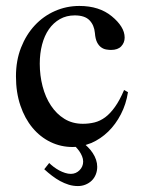

<svg xmlns="http://www.w3.org/2000/svg" viewBox="-20 -480 484 646"><path d="M410.6 -169.9Q404.3 -129.4 386.7 -95.5Q369.1 -61.5 344 -37.1Q318.8 -12.7 287.6 1Q277.8 4.9 268.1 7.8Q272 11.2 275.9 15.1Q285.2 24.4 292.2 35.2Q299.3 45.9 303.2 57.6Q307.1 69.3 307.1 81.1Q307.1 95.2 302.2 107.2Q297.4 119.1 288.6 127.7Q279.8 136.2 267.8 141.1Q255.9 146 242.2 146Q226.1 146 211.2 141.4Q196.3 136.7 182.4 129.2Q168.5 121.6 155 111.3Q141.6 101.1 128.9 89.4L145.5 68.4Q152.3 75.2 161.1 81.8Q169.9 88.4 179.4 93.5Q189 98.6 199 101.8Q209 105 218.3 105Q235.4 105 247.6 92.8Q259.8 80.6 259.8 63.5Q259.8 54.7 256.1 45.7Q252.4 36.6 246.6 28.3Q241.2 21 234.9 14.2Q229.5 14.6 224.1 14.6Q184.6 14.6 149.9 -2.2Q115.2 -19 89.4 -50Q63.5 -81.1 48.6 -125Q33.7 -168.9 33.7 -223.1Q33.7 -276.4 50.8 -319.8Q67.9 -363.3 96.9 -394.5Q126 -425.8 164.8 -442.9Q203.6 -460 247.1 -460Q314 -460 356 -425.3Q377 -408.2 388.2 -390.1Q399.4 -372.1 399.4 -353.5Q399.4 -336.4 387.9 -324.2Q376.5 -312 353.5 -312Q346.2 -312 337.4 -313.5Q328.6 -314.9 320.6 -320.6Q312.5 -326.2 306.6 -337.6Q300.8 -349.1 299.3 -369.1Q296.9 -395.5 281 -411.9Q265.1 -428.2 231.4 -428.2Q203.6 -428.2 181.6 -415.8Q159.7 -403.3 144.5 -381.6Q129.4 -359.9 121.6 -330.1Q113.8 -300.3 113.8 -265.6Q113.8 -226.1 123.3 -189.5Q132.8 -152.8 151.4 -124.8Q169.9 -96.7 196.8 -80.1Q223.6 -63.5 258.8 -63.5Q279.3 -63.5 298.1 -68.1Q316.9 -72.8 334 -85.4Q351.1 -98.1 366.9 -120.4Q382.8 -142.6 397.5 -177.2Z"/></svg>

Font: Doulos SIL
Style: Regular
Weight: 400
Designer: Walt Agee, Victor Gaultney, Peter Martin, Debbi Hosken
Foundry: SIL International
Version: Version 4.110; 2011; Maintenance release